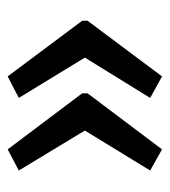

<svg xmlns="http://www.w3.org/2000/svg" viewBox="9 -514 442 500"><g transform="rotate(-90 230.0 -264.0)"><path d="M426 -257 281 -63 225 -94 330 -264 225 -436 281 -465 426 -271ZM237 -257 91 -63 36 -94 140 -264 36 -436 91 -465 237 -271Z"/></g></svg>

Font: Noto Sans Bengali UI ExtraCondensed
Style: Regular
Weight: 400
Width: 2
Designer: Jelle Bosma - Monotype Design Team
Foundry: Monotype Imaging Inc.
Version: Version 2.003; ttfautohint (v1.8.4.7-5d5b)